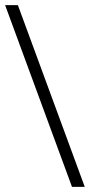

<svg xmlns="http://www.w3.org/2000/svg" viewBox="-20 -732 352 752"><path d="M312 0H262L0 -712H50Z"/></svg>

Font: Creato Display Light
Style: Regular
Weight: 300
Version: Version 1.000